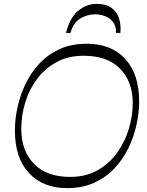

<svg xmlns="http://www.w3.org/2000/svg" viewBox="-20 -964 761 992"><path d="M327 8Q202 8 129.5 -70Q57 -148 57 -290Q57 -348 70.5 -410Q84 -472 112 -530.5Q140 -589 184 -636Q228 -683 288.5 -710.5Q349 -738 428 -738Q556 -738 627.5 -659Q699 -580 699 -440Q699 -383 685.5 -320.5Q672 -258 644 -200Q616 -142 572 -95Q528 -48 467 -20Q406 8 327 8ZM343 -50Q423 -50 483.5 -84Q544 -118 584.5 -174Q625 -230 645.5 -297.5Q666 -365 666 -432Q665 -544 599.5 -610Q534 -676 412 -676Q334 -676 274 -644Q214 -612 173 -558Q132 -504 111 -436.5Q90 -369 90 -297Q90 -185 155.5 -117.5Q221 -50 343 -50ZM480 -944Q528 -944 556 -923.5Q584 -903 595 -869Q606 -835 602 -794H580Q580 -829 564 -850Q548 -871 523 -880.5Q498 -890 471 -890Q431 -890 395 -868.5Q359 -847 344 -794H321Q340 -871 383 -907.5Q426 -944 480 -944Z"/></svg>

Font: Savate ExtraLight
Style: Italic
Weight: 200
Italic angle: -11°
Designer: Max Esnée
Foundry: Plomb Type
Version: Version 2.000